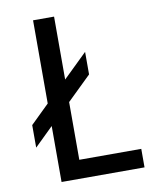

<svg xmlns="http://www.w3.org/2000/svg" viewBox="-82 -787 672 848"><g transform="rotate(-10 253.5 -362.5)"><path d="M219.2 -83H497.1V0H125V-251L41 -168.9V-270L125 -352.1V-725.1H219.2V-442.9L327.1 -547.9V-446.8L219.2 -341.8Z"/></g></svg>

Font: Stilu
Style: Regular
Weight: 400
Designer: Genilson Lima Santos
Foundry: Genilson Lima Santos
Version: Version 1.200;PS 001.200;hotconv 1.0.88;makeotf.lib2.5.64775